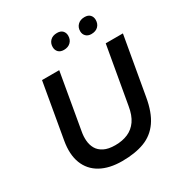

<svg xmlns="http://www.w3.org/2000/svg" viewBox="-200 -1022 1121 1180"><g transform="rotate(-30 361.0 -431.5)"><path d="M327 10Q236 10 175 -24Q114 -58 89 -122.5Q64 -187 80 -278L148 -668H270L201 -272Q195 -240 197.5 -209Q200 -178 214.5 -152.5Q229 -127 259.5 -111.5Q290 -96 339 -96Q390 -96 429 -113Q468 -130 493.5 -166.5Q519 -203 529 -264L600 -668H722L650 -258Q633 -158 592 -99Q551 -40 485 -15Q419 10 327 10ZM553 -761Q529 -761 515 -775Q501 -789 501 -811Q501 -838 519 -855.5Q537 -873 567 -873Q593 -873 606 -859Q619 -845 619 -824Q619 -796 601.5 -778.5Q584 -761 553 -761ZM358 -761Q333 -761 319.5 -775Q306 -789 306 -811Q306 -838 323.5 -855.5Q341 -873 372 -873Q398 -873 411 -859Q424 -845 424 -824Q424 -796 406 -778.5Q388 -761 358 -761Z"/></g></svg>

Font: Gantari SemiBold
Style: Italic
Weight: 600
Italic angle: -10°
Designer: Anugrah Pasau
Foundry: Lafontype
Version: Version 1.000